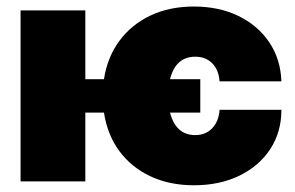

<svg xmlns="http://www.w3.org/2000/svg" viewBox="-20 -547 890 579"><path d="M584 -308.1V-207.5H492.7Q510.3 -139.6 568.8 -139.6Q600.1 -139.6 619.9 -160.2Q639.6 -180.7 642.1 -215.8H828.6Q828.6 -148.9 795.2 -97.7Q761.7 -46.4 702.1 -17.3Q642.6 11.7 564.9 11.7Q491.2 11.7 433.6 -15.4Q376 -42.5 339.8 -91.6Q303.7 -140.6 293.5 -207.5H237.3V0H42V-515.6H237.3V-308.1H293.5Q303.7 -374.5 340.1 -423.8Q376.5 -473.1 433.8 -500.2Q491.2 -527.3 564.9 -527.3Q640.6 -527.3 699.2 -498.8Q757.8 -470.2 792 -419.4Q826.2 -368.7 828.6 -301.8H642.1Q639.6 -336.4 619.9 -356.2Q600.1 -376 568.8 -376Q509.8 -376 492.7 -308.1Z"/></svg>

Font: Inter Display Black
Style: Regular
Weight: 900
Designer: Rasmus Andersson
Foundry: rsms
Version: Version 4.000;git-a52131595